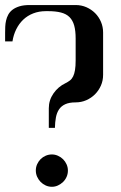

<svg xmlns="http://www.w3.org/2000/svg" viewBox="-20 -714 472 751"><path d="M183.1 -109.9Q195.3 -109.9 206.8 -104.7Q218.3 -99.6 226.8 -91.1Q235.4 -82.5 240.5 -71Q245.6 -59.6 245.6 -46.9Q245.6 -33.7 240.5 -22.2Q235.4 -10.7 226.6 -2.2Q217.8 6.3 206.5 11.5Q195.3 16.6 183.1 16.6Q170.4 16.6 158.9 11.5Q147.5 6.3 138.9 -2.4Q130.4 -11.2 125.2 -22.7Q120.1 -34.2 120.1 -46.9Q120.1 -60.1 125.2 -71.5Q130.4 -83 138.9 -91.6Q147.5 -100.1 158.9 -105Q170.4 -109.9 183.1 -109.9ZM275.9 -563.5Q275.9 -593.3 270.3 -613.8Q264.6 -634.3 252 -647Q239.3 -659.7 218.5 -665Q197.8 -670.4 167.5 -670.4H159.7Q132.3 -670.4 109.9 -661.6Q87.4 -652.8 70.8 -637Q54.2 -621.1 43.5 -599.4Q32.7 -577.6 28.8 -552.2H0V-586.9Q0 -597.7 0.5 -609.6Q1 -621.6 3.7 -633.5Q6.3 -645.5 12.2 -656.5Q18.1 -667.5 28.8 -675.8Q39.6 -684.1 55.9 -689.2Q72.3 -694.3 96.2 -694.3H275.9Q298.3 -694.3 317.9 -685.8Q337.4 -677.2 352.1 -662.6Q366.7 -647.9 375 -628.4Q383.3 -608.9 383.3 -586.9V-421.4Q383.3 -398.9 374.8 -379.4Q366.2 -359.9 351.6 -345.2Q336.9 -330.6 317.4 -322Q297.9 -313.5 275.4 -313.5Q251 -313.5 235.4 -306.4Q219.7 -299.3 210.9 -286.1Q202.1 -272.9 198.7 -254.6Q195.3 -236.3 194.8 -213.9H170.9V-290.5Q170.9 -322.3 189.2 -348.6Q207.5 -375 236.3 -388.7Q246.1 -393.6 253.7 -399.4Q261.2 -405.3 266.1 -415.3Q271 -425.3 273.4 -440.2Q275.9 -455.1 275.9 -478Z"/></svg>

Font: Unique
Style: Regular
Weight: 400
Designer: Anna Pocius (aka Artmaker)
Foundry: Anna Pocius
Version: Version 1.000 2013 initial release